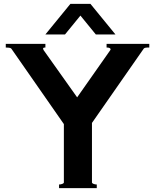

<svg xmlns="http://www.w3.org/2000/svg" viewBox="-20 -978 806 998"><path d="M756 -731H750Q731 -731 727 -725L458 -339V-30Q458 -25 466.5 -22Q475 -19 483 -19V0H287V-19Q295 -19 303.5 -22Q312 -25 312 -30V-333L39 -725Q36 -729 26.5 -730Q17 -731 10 -731V-750H216V-731Q204 -731 204 -726Q204 -722 207 -717L381 -472L553 -717L555 -721Q555 -726 549.5 -728.5Q544 -731 534 -731V-750H756ZM450 -958 580 -799H478L398 -897L318 -799H216L346 -958Z"/></svg>

Font: Aoboshi One
Style: Regular
Weight: 400
Designer: IKIMOJI
Foundry: Natsumi Matsuba
Version: Version 1.000; ttfautohint (v1.8.3)